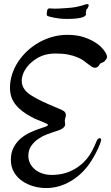

<svg xmlns="http://www.w3.org/2000/svg" viewBox="-20 -868 549 949"><path d="M312.5 -695.8Q360.8 -695.8 395.8 -683.8Q430.7 -671.9 454.1 -656Q477.5 -640.1 490.2 -624Q502.9 -607.9 506.3 -599.1Q508.3 -594.7 508.5 -591.6Q508.8 -588.4 508.8 -585.9Q508.8 -580.1 506.1 -577.6Q503.4 -575.2 499.5 -568.8Q496.6 -564 492.9 -562Q489.3 -560.1 485.1 -558.6Q481 -557.1 477.3 -554.9Q473.6 -552.7 471.2 -547.9Q463.4 -533.2 449.2 -533.2Q440.9 -533.2 433.1 -538.3Q425.3 -543.5 415.5 -551.3Q405.8 -559.1 392.8 -568.4Q379.9 -577.6 361.1 -585.4Q342.3 -593.3 316.4 -598.4Q290.5 -603.5 254.9 -603.5Q215.8 -603.5 186.3 -591.6Q156.7 -579.6 131.3 -556.2Q109.4 -535.6 98.4 -512.7Q87.4 -489.7 87.4 -468.3Q87.4 -443.4 103.5 -422.9Q115.2 -408.2 138.4 -394Q161.6 -379.9 188.2 -367.2Q214.8 -354.5 240.5 -344Q266.1 -333.5 282.2 -326.2Q296.4 -319.8 301 -313.5Q305.7 -307.1 305.7 -300.3Q305.7 -293 303 -284.9Q300.3 -276.9 300.3 -268.6Q300.3 -264.6 301.3 -261.2Q302.2 -257.8 302.2 -254.4Q302.2 -246.6 297.6 -241Q293 -235.4 285.4 -231Q277.8 -226.6 268.1 -223.1Q258.3 -219.7 248.5 -216.8Q234.4 -212.4 212.4 -204.1Q190.4 -195.8 169.9 -181.9Q149.4 -168 134.8 -147.5Q120.1 -127 120.1 -97.7Q120.1 -78.1 128.4 -61Q136.7 -43.9 152.1 -31Q167.5 -18.1 189 -10.7Q210.4 -3.4 236.3 -3.4Q295.4 -3.4 343.3 -29.3Q391.1 -55.2 421.9 -100.1Q428.7 -109.9 438.2 -128.2Q447.8 -146.5 458.5 -172.9Q460.9 -178.7 464.8 -181.9Q468.8 -185.1 472.7 -185.1Q475.6 -185.1 477.8 -182.9Q480 -180.7 480 -176.8Q480 -172.9 475.6 -160.4Q471.2 -147.9 463.4 -131.1Q455.6 -114.3 444.6 -94.7Q433.6 -75.2 420.9 -57.1Q403.3 -32.2 380.1 -10.5Q356.9 11.2 329.8 27.3Q302.7 43.5 272 52.5Q241.2 61.5 207.5 61.5Q177.2 61.5 146.5 53Q115.7 44.4 90.6 27.3Q65.4 10.3 49.6 -16.1Q33.7 -42.5 33.7 -78.1Q33.7 -113.8 47.4 -139.4Q61 -165 81.3 -182.6Q101.6 -200.2 125.2 -211.4Q148.9 -222.7 169.2 -229.7Q189.5 -236.8 203.1 -241.2Q216.8 -245.6 216.8 -250Q216.8 -253.4 209.7 -257.1Q202.6 -260.7 191.2 -265.4Q179.7 -270 165 -275.9Q150.4 -281.7 135.3 -290Q110.8 -303.2 91.3 -317.9Q71.8 -332.5 57.9 -349.9Q43.9 -367.2 36.6 -387.9Q29.3 -408.7 29.3 -434.1Q29.3 -467.8 39.8 -500.5Q50.3 -533.2 69.3 -562.3Q88.4 -591.3 114.5 -615.7Q140.6 -640.1 172.1 -658Q203.6 -675.8 239.3 -685.8Q274.9 -695.8 312.5 -695.8ZM418.5 -839.4Q416 -834.5 413.8 -829.1Q411.6 -823.7 408.2 -822.3Q406.2 -821.3 406.5 -818.1Q406.7 -814.9 405.8 -813Q405.3 -812 404.8 -809.1Q404.3 -806.2 404.3 -804.7Q404.3 -802.7 404.5 -801.5Q404.8 -800.3 405.3 -798.3Q405.3 -793.9 401.1 -789.8Q397 -785.6 386.5 -782.2Q376 -778.8 357.7 -776.6Q339.4 -774.4 311 -774.4Q290.5 -774.4 272.9 -776.6Q255.4 -778.8 242.4 -781.5Q229.5 -784.2 221.9 -786.6Q214.4 -789.1 213.4 -790Q210.9 -792.5 210.9 -798.8Q210.9 -800.8 211.7 -806.2Q212.4 -811.5 213.4 -817.4Q215.3 -826.7 226.1 -826.7Q229 -826.7 234.1 -825.9Q239.3 -825.2 250 -825.2Q258.8 -825.2 269.5 -825.7Q280.3 -826.2 291.3 -826.9Q302.2 -827.6 313 -828.4Q323.7 -829.1 332.5 -830.1Q349.6 -832 363 -835Q376.5 -837.9 386 -840.8Q395.5 -843.8 401.4 -845.7Q407.2 -847.7 409.2 -847.7Q418.5 -847.7 418.5 -841.3V-839.4Z"/></svg>

Font: Engagement
Style: Regular
Weight: 400
Designer: Astigmatic (AOETI)
Foundry: Astigmatic (AOETI)
Version: Version 1.000